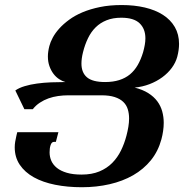

<svg xmlns="http://www.w3.org/2000/svg" viewBox="-20 -747 778 777"><path d="M405.3 -415Q437.5 -415 462.4 -422.9Q487.3 -430.7 505.9 -446Q524.4 -461.4 537.4 -483.9Q550.3 -506.3 559.1 -535.6Q563.5 -551.3 565.9 -565.2Q568.4 -579.1 568.4 -591.8Q568.4 -630.4 544.9 -652.8Q521.5 -675.3 470.7 -675.3Q437 -675.3 411.4 -665Q385.7 -654.8 367.2 -636.5Q348.6 -618.2 336.2 -592.5Q323.7 -566.9 315.9 -535.6Q309.6 -510.7 309.6 -489.7Q309.6 -453.1 332 -434.1Q354.5 -415 405.3 -415ZM244.6 -415Q231.9 -418.5 219.2 -426.8Q206.5 -435.1 196.5 -448.2Q186.5 -461.4 180.2 -479Q173.8 -496.6 173.8 -518.6Q173.8 -537.6 179.7 -560.5Q183.6 -576.2 193.4 -594.5Q203.1 -612.8 219.5 -631.1Q235.8 -649.4 259.3 -666.7Q282.7 -684.1 314 -697.3Q345.2 -710.4 384.5 -718.5Q423.8 -726.6 472.7 -726.6Q523.4 -726.6 566.2 -716.6Q608.9 -706.5 639.6 -686.8Q670.4 -667 687.5 -637.5Q704.6 -607.9 704.6 -569.3Q704.6 -544.9 697.3 -517.1Q690.9 -493.7 675.3 -472.4Q659.7 -451.2 636.7 -434.3Q613.8 -417.5 585.2 -406.5Q556.6 -395.5 524.9 -392.6Q557.6 -384.3 580.1 -370.1Q602.5 -356 616.5 -337.2Q630.4 -318.4 636.5 -296.1Q642.6 -273.9 642.6 -250Q642.6 -233.4 640.1 -216.8Q637.7 -200.2 633.3 -183.6Q620.1 -134.8 590.6 -98.4Q561 -62 518.8 -37.8Q476.6 -13.7 423.6 -1.5Q370.6 10.7 311.5 10.7Q252.9 10.7 203.1 0.7Q153.3 -9.3 116.9 -29.5Q80.6 -49.8 60.1 -80.1Q39.6 -110.4 39.6 -150.9Q39.6 -162.1 41.5 -173.6Q43.5 -185.1 46.4 -197.8L49.8 -211.9H216.3L206.1 -172.9H198.2Q193.4 -172.9 189.9 -169.2Q186.5 -165.5 184.6 -159.4Q182.6 -153.3 181.6 -145.8Q180.7 -138.2 180.7 -130.4Q180.7 -112.3 187.7 -96.2Q194.8 -80.1 210.2 -67.6Q225.6 -55.2 250.2 -47.9Q274.9 -40.5 310.1 -40.5Q351.6 -40.5 382.1 -53.2Q412.6 -65.9 434.1 -87.6Q455.6 -109.4 469.5 -137.7Q483.4 -166 491.7 -197.8Q496.6 -216.3 499.5 -233.9Q502.4 -251.5 502.4 -267.6Q502.4 -287.6 497.1 -304.9Q491.7 -322.3 478.8 -334.7Q465.8 -347.2 444.3 -354.2Q422.9 -361.3 390.6 -361.3H256.3Q235.8 -361.3 215.3 -358.4Q194.8 -355.5 176.3 -348.9Q157.7 -342.3 141.4 -331.5Q125 -320.8 112.8 -305.2H78.6L42 -380.9Q57.1 -391.6 80.1 -398.4Q103 -405.3 129.9 -408.9Q156.7 -412.6 186.3 -413.8Q215.8 -415 244.6 -415Z"/></svg>

Font: Arian AMU Serif
Style: Bold Italic
Weight: 700
Italic angle: -15°
Designer: Ruben Hakobyan (Tarumian)
Foundry: Ruben Hakobyan (Tarumian)
Version: Version 1.002